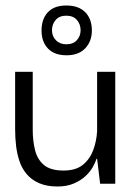

<svg xmlns="http://www.w3.org/2000/svg" viewBox="-20 -668 485 698"><path d="M189 10Q150 10 122.5 -2Q95 -14 77.5 -34.5Q60 -55 51 -81.5Q42 -108 38.5 -137.5Q35 -167 35 -197V-407H99V-196Q99 -156 107.5 -122Q116 -88 140 -68Q164 -48 211 -48Q256 -48 281.5 -69Q307 -90 319 -122.5Q331 -155 333 -191V-407H399V0H344L333 -91H331Q327 -78 317.5 -61Q308 -44 291 -28Q274 -12 248.5 -1Q223 10 189 10ZM222 -467Q178 -467 154.5 -491.5Q131 -516 131 -557Q131 -599 154 -623.5Q177 -648 221 -648Q266 -648 290 -623.5Q314 -599 314 -557Q314 -518 290 -492.5Q266 -467 222 -467ZM221 -507Q246 -507 259.5 -522Q273 -537 273 -558Q273 -580 259.5 -595.5Q246 -611 221 -611Q196 -611 182.5 -595.5Q169 -580 169 -558Q169 -536 183.5 -521.5Q198 -507 221 -507Z"/></svg>

Font: Darker Grotesque Light Medium
Style: Regular
Weight: 500
Version: Version 1.000;gftools[0.9.28]